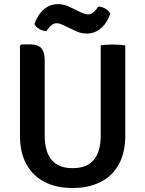

<svg xmlns="http://www.w3.org/2000/svg" viewBox="-20 -905 710 938"><path d="M592 -243Q592 -160 560.8 -102.8Q529.5 -45.5 471.5 -16Q413.5 13.5 334.5 13.5Q255.5 13.5 198 -16Q140.5 -45.5 109 -102.8Q77.5 -160 77.5 -243V-681.5L84 -688H129.5Q165.5 -688 182 -669.5Q198.5 -651 198.5 -611.5V-242.5Q198.5 -164 232.2 -123.8Q266 -83.5 335 -83.5Q404 -83.5 438 -123.8Q472 -164 472 -242.5V-683Q485.5 -685.5 501.5 -686.5Q517.5 -687.5 530.5 -687.5Q543 -687.5 560.5 -686.5Q578 -685.5 592 -683ZM288.5 -782.5Q280.5 -786.5 272.5 -789Q264.5 -791.5 256 -791.5Q246 -791.5 235.8 -785.2Q225.5 -779 217 -767L206.5 -753Q189.5 -753.5 172 -763.5Q154.5 -773.5 148 -788.5L155.5 -805.5Q171.5 -842 199.2 -863.5Q227 -885 264 -885Q281.5 -885 297 -880Q312.5 -875 325 -869L376.5 -844Q385 -840 394 -837.2Q403 -834.5 411 -834.5Q421 -834.5 431 -840.5Q441 -846.5 450 -859L460.5 -873Q478 -872.5 495.2 -862.5Q512.5 -852.5 519 -837.5L511.5 -820.5Q495.5 -783.5 467.8 -762.2Q440 -741 403 -741Q385.5 -741 369.8 -746Q354 -751 342 -757Z"/></svg>

Font: Signika Medium
Style: Regular
Weight: 500
Designer: Anna Giedry
Foundry: Anna Giedry
Version: Version 2.000